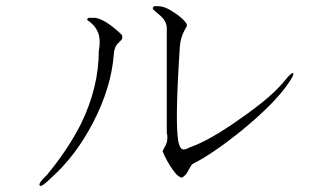

<svg xmlns="http://www.w3.org/2000/svg" viewBox="-20 -660 1040 629"><path d="M292 -601.6H271.5Q264.6 -598.6 265.6 -595.7Q265.6 -593.8 273.4 -588.9Q291 -575.2 297.9 -560.5Q311.5 -535.2 303.7 -494.1Q303.7 -374 245.1 -253.9Q203.1 -170.9 133.8 -86.9Q103.5 -58.6 110.4 -51.8Q116.2 -45.9 148.4 -78.1Q228.5 -149.4 286.1 -260.7Q343.8 -373 352.5 -478.5Q353.5 -497.1 359.4 -508.8Q363.3 -515.6 372.1 -523.4Q377.9 -529.3 379.9 -532.2Q381.8 -538.1 379.9 -544.9Q359.4 -565.4 336.9 -581.1Q309.6 -599.6 292 -601.6ZM499 -639.6H485.4Q478.5 -635.7 481.4 -629.9Q483.4 -627 494.1 -618.2Q509.8 -605.5 516.6 -596.7Q527.3 -582 526.4 -564.5V-225.6Q530.3 -209 526.4 -193.4Q523.4 -184.6 515.6 -170.9L512.7 -164.1Q527.3 -129.9 544.9 -105.5Q563.5 -78.1 577.1 -78.1Q584 -83 590.8 -90.8Q593.8 -96.7 599.6 -106.4Q603.5 -113.3 605.5 -116.2Q608.4 -121.1 611.3 -123Q677.7 -156.2 775.4 -235.4Q882.8 -324.2 925.8 -388.7Q945.3 -417 940.4 -419.9Q935.5 -423.8 915 -398.4Q872.1 -343.8 767.6 -271.5Q666 -199.2 600.6 -176.8Q585 -168 578.1 -170.9Q567.4 -174.8 563.5 -201.2Q558.6 -232.4 559.6 -299.8Q560.5 -372.1 568.4 -495.1Q569.3 -522.5 576.2 -542Q580.1 -552.7 586.9 -565.4Q590.8 -571.3 591.8 -574.2Q592.8 -577.1 591.8 -580.1Q585.9 -594.7 554.7 -616.2Q521.5 -639.6 499 -639.6Z"/></svg>

Font: BatangChe
Style: Regular
Weight: 400
Monospace: yes
Version: Version 2.21